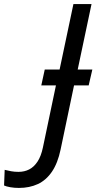

<svg xmlns="http://www.w3.org/2000/svg" viewBox="-170 -734 474 944"><path d="M-77 190Q-100 190 -119.5 186.5Q-139 183 -150 178L-147 101Q-132 105 -115 108Q-98 111 -79 111Q-50 111 -26.5 99Q-3 87 14.5 60.5Q32 34 41 -9L105 -314H33L50 -392H123L191 -714H280L212 -392H284L266 -314H194L128 1Q114 68 85.5 110Q57 152 16 171Q-25 190 -77 190Z"/></svg>

Font: Noto Sans Display
Style: Italic
Weight: 400
Italic angle: -12°
Designer: Monotype Design Team
Foundry: Monotype Imaging Inc.
Version: Version 2.003